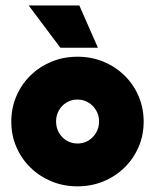

<svg xmlns="http://www.w3.org/2000/svg" viewBox="-20 -648 550 682"><path d="M255.6 13.9Q205.6 13.9 162.8 -3.8Q120.1 -21.5 88.2 -52.8Q56.2 -84 38.2 -125.7Q20.1 -167.4 20.1 -216Q20.1 -264.6 38.2 -306.6Q56.2 -348.6 88.2 -379.9Q120.1 -411.1 162.8 -428.8Q205.6 -446.5 255.6 -446.5Q304.9 -446.5 347.6 -428.8Q390.3 -411.1 422.2 -379.9Q454.2 -348.6 472.2 -306.6Q490.3 -264.6 490.3 -216Q490.3 -167.4 472.2 -125.7Q454.2 -84 422.2 -52.8Q390.3 -21.5 347.6 -3.8Q304.9 13.9 255.6 13.9ZM255.6 -138.2Q276.4 -138.2 293.8 -148.6Q311.1 -159 321.5 -176.7Q331.9 -194.4 331.9 -216.7Q331.9 -238.2 321.5 -255.9Q311.1 -273.6 293.8 -284Q276.4 -294.4 254.9 -294.4Q234 -294.4 216.7 -284Q199.3 -273.6 189.2 -255.9Q179.2 -238.2 179.2 -216.7Q179.2 -194.4 189.2 -176.7Q199.3 -159 216.7 -148.6Q234 -138.2 255.6 -138.2ZM194.4 -478.5 81.9 -628.5H261.8L327.8 -478.5Z"/></svg>

Font: Afacad Flux Black
Style: Regular
Weight: 900
Designer: Kristian Moeller
Foundry: Dicotype
Version: Version 1.100